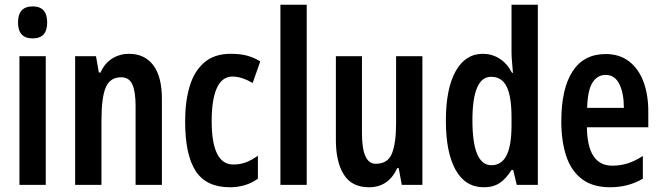

<svg xmlns="http://www.w3.org/2000/svg" viewBox="-20 -780 2789 810"><path d="M118 -753Q179 -753 179 -685Q179 -618 118 -618Q56 -618 56 -685Q56 -753 118 -753ZM173 -543V0H62V-543Z M524 -553Q590 -553 626.5 -505Q663 -457 663 -363V0H552V-333Q552 -393 538.5 -423.5Q525 -454 491 -454Q445 -454 426.5 -412Q408 -370 408 -270V0H297V-543H385L397 -474H404Q422 -514 454 -533.5Q486 -553 524 -553Z M950 10Q850 10 805.5 -58.5Q761 -127 761 -268Q761 -353 780.5 -417Q800 -481 842.5 -517Q885 -553 953 -553Q996 -553 1025 -544.5Q1054 -536 1078 -521L1046 -430Q999 -457 961 -457Q917 -457 895 -409Q873 -361 873 -269Q873 -86 964 -86Q993 -86 1017 -95Q1041 -104 1068 -123V-26Q1041 -7 1011.5 1.5Q982 10 950 10Z M1274 0H1163V-760H1274Z M1762 -543V0H1675L1662 -71H1656Q1619 10 1537 10Q1464 10 1430.5 -43.5Q1397 -97 1397 -189V-543H1507V-218Q1507 -89 1565 -89Q1616 -89 1633.5 -132.5Q1651 -176 1651 -261V-543Z M2021 10Q1943 10 1902 -63.5Q1861 -137 1861 -271Q1861 -405 1902 -479Q1943 -553 2017 -553Q2055 -553 2087 -533Q2119 -513 2140 -473H2144Q2142 -500 2140 -520Q2138 -540 2138 -559V-760H2249V0H2160L2145 -63H2138Q2115 -26 2088 -8Q2061 10 2021 10ZM2053 -83Q2096 -83 2117 -124.5Q2138 -166 2138 -252V-283Q2138 -373 2117.5 -414.5Q2097 -456 2052 -456Q2012 -456 1992.5 -409.5Q1973 -363 1973 -273Q1973 -83 2053 -83Z M2535 -552Q2594 -552 2634 -521Q2674 -490 2694.5 -435.5Q2715 -381 2715 -310V-243H2456Q2458 -81 2563 -81Q2596 -81 2627 -90.5Q2658 -100 2692 -122V-26Q2661 -8 2626.5 1Q2592 10 2554 10Q2480 10 2434.5 -25Q2389 -60 2368.5 -122.5Q2348 -185 2348 -268Q2348 -406 2395.5 -479Q2443 -552 2535 -552ZM2535 -464Q2500 -464 2479.5 -431.5Q2459 -399 2457 -325H2612Q2612 -386 2593 -425Q2574 -464 2535 -464Z"/></svg>

Font: Noto Sans Telugu ExtraCondensed SemiBold
Style: Regular
Weight: 600
Width: 2
Designer: Jelle Bosma - Monotype Design Team
Foundry: Monotype Imaging Inc.
Version: Version 2.005; ttfautohint (v1.8.4.7-5d5b)